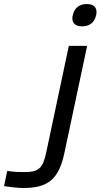

<svg xmlns="http://www.w3.org/2000/svg" viewBox="-182 -728 500 954"><path d="M180 -653 179 -651C172 -618 188 -597 226 -597C264 -597 288 -618 295 -651L296 -653C303 -687 287 -708 249 -708C211 -708 187 -687 180 -653ZM-162 197C-118 203 -95 206 -65 206C54 206 110 165 138 32L251 -500H160L48 28C31 109 10 127 -60 127C-86 127 -112 127 -146 121Z"/></svg>

Font: LT Wave Text Italic
Style: Regular
Weight: 400
Designer: Daniel Lyons
Version: Version 2.5 (Glyphs App)